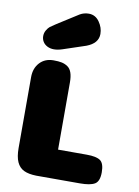

<svg xmlns="http://www.w3.org/2000/svg" viewBox="-105 -1059 817 1128"><g transform="rotate(10 304.0 -495.5)"><path d="M192 0Q146 -1 118 -14.5Q90 -28 76 -59Q62 -90 62 -142V-565Q62 -618 93 -651.5Q124 -685 175 -685Q205 -685 224 -681Q243 -677 259.5 -666Q276 -655 284 -632Q292 -609 292 -574V-173H463Q521 -173 544.5 -156Q568 -139 568 -86Q568 -32 541 -16Q514 0 453 0ZM279 -977Q303 -991 332 -991Q371 -991 395 -957Q419 -923 419 -885Q419 -829 350 -803L215 -758Q188 -749 165 -749Q143 -749 125.5 -758Q108 -767 99 -782Q90 -797 90 -815Q90 -834 99.5 -850Q109 -866 118.5 -873.5Q128 -881 147 -893Q151 -896 153 -897Z"/></g></svg>

Font: Coiny 2.0
Style: Regular
Weight: 400
Version: Version 1.001 July 11, 2018